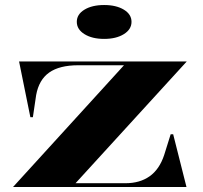

<svg xmlns="http://www.w3.org/2000/svg" viewBox="-20 -745 809 765"><path d="M32 0 474 -485H292Q217 -485 176 -456Q135 -427 124 -366L111 -278H101L56 -500H724L281 -15H480Q537 -15 576 -42.5Q615 -70 634 -127L660 -210H670L723 0ZM395 -725Q443 -725 473.5 -706.5Q504 -688 504 -658Q504 -628 473.5 -609Q443 -590 395 -590Q347 -590 316.5 -609Q286 -628 286 -658Q286 -688 316.5 -706.5Q347 -725 395 -725Z"/></svg>

Font: Kalnia SemiExpanded Medium
Style: Regular
Weight: 500
Width: 6
Designer: Frida Medrano
Foundry: Frida Medrano
Version: Version 1.105